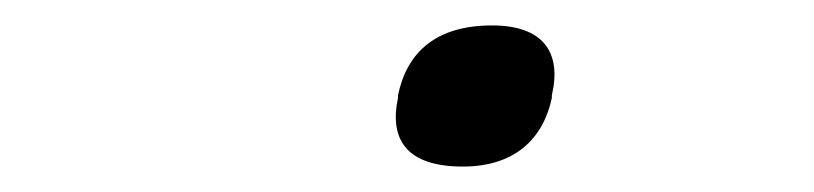

<svg xmlns="http://www.w3.org/2000/svg" viewBox="-20 -326 640 151"><path d="M293 -251V-249C286 -216 300 -195 344 -195C384 -195 407 -216 414 -249V-251C422 -285 407 -306 367 -306C323 -306 300 -285 293 -251Z"/></svg>

Font: LT Wave Mono
Style: Italic
Weight: 400
Designer: Daniel Lyons
Version: Version 2.5 (Glyphs App)